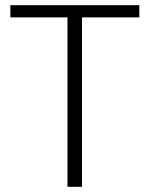

<svg xmlns="http://www.w3.org/2000/svg" viewBox="-20 -720 577 740"><path d="M240 -653H20V-700H517V-653H296V0H240Z"/></svg>

Font: Sarabun ExtraLight
Style: Regular
Weight: 275
Designer: Suppakit Chalermlarp | Katatrad Co.,Ltd.
Foundry: Cadson Demak Co.,Ltd.
Version: Version 1.000; ttfautohint (v1.6)